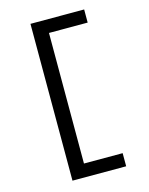

<svg xmlns="http://www.w3.org/2000/svg" viewBox="-134 -794 847 1088"><g transform="rotate(-15 290.0 -250.0)"><path d="M153 210V-710H468V-633H241V133H468V210Z"/></g></svg>

Font: Sometype Mono SemiBold
Style: Regular
Weight: 600
Designer: Ryoichi Tsunekawa
Foundry: Dharma Type
Version: Version 1.001